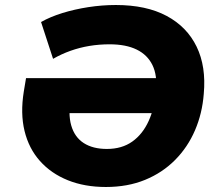

<svg xmlns="http://www.w3.org/2000/svg" viewBox="-20 -736 876 767"><path d="M403 11Q318 11 251 -16Q184 -43 139.5 -93Q95 -143 78 -213Q61 -283 75 -370L84 -424H677L656 -284H199L264 -352Q251 -282 264.5 -235Q278 -188 314.5 -164.5Q351 -141 407 -141Q467 -141 508.5 -170.5Q550 -200 574 -253Q598 -306 603 -374Q609 -435 589 -476Q569 -517 526 -538Q483 -559 418 -559Q376 -559 337 -552.5Q298 -546 261.5 -533Q225 -520 192 -501L144 -648Q181 -669 229.5 -684Q278 -699 333 -707.5Q388 -716 443 -716Q564 -716 645.5 -672.5Q727 -629 765.5 -549.5Q804 -470 794 -361Q788 -283 759 -215.5Q730 -148 679.5 -97Q629 -46 559.5 -17.5Q490 11 403 11Z"/></svg>

Font: Nunito Sans 9pt Black
Style: Italic
Weight: 900
Italic angle: -9°
Version: Version 3.101;gftools[0.9.27]